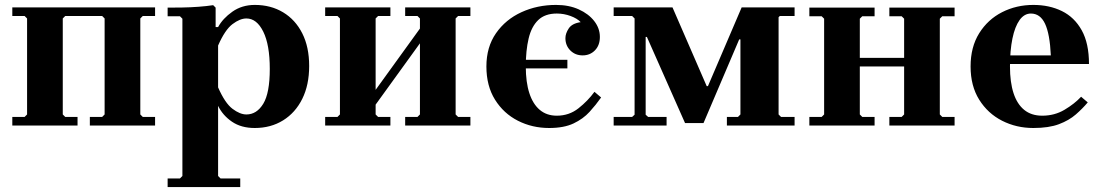

<svg xmlns="http://www.w3.org/2000/svg" viewBox="-20 -510 4472 780"><path d="M560 -445 550 -435V-45L560 -35H610V0H345V-35H395L405 -45V-435L395 -445H245L235 -435V-45L245 -35H295V0H30V-35H80L90 -45V-435L80 -445H30V-480H610V-445Z M1015 -490Q1080 -490 1130 -460Q1180 -430 1208 -374.5Q1236 -319 1236 -242Q1236 -165 1208 -108.5Q1180 -52 1130 -21Q1080 10 1015 10Q960 10 922.5 -15.5Q885 -41 866 -80V205L876 215H956V250H661V215H711L721 205V-434L711 -444H661V-479Q687 -479 720 -479.5Q753 -480 786.5 -482.5Q820 -485 846 -489L856 -479V-400H866Q885 -435 924 -462.5Q963 -490 1015 -490ZM981 -45Q1023 -45 1049.5 -88.5Q1076 -132 1076 -230Q1076 -328 1049.5 -381.5Q1023 -435 981 -435Q955 -435 924.5 -412Q894 -389 866 -325V-155Q894 -91 924.5 -68Q955 -45 981 -45Z M1506 -45 1516 -35H1566V0H1301V-35H1351L1361 -45V-435L1351 -445H1301V-480H1566V-445H1516L1506 -435ZM1831 -45 1841 -35H1891V0H1626V-35H1676L1686 -45V-435L1676 -445H1626V-480H1891V-445H1841L1831 -435ZM1686 -334 1506 -85V-145L1686 -394Z M2211 10Q2142 10 2084 -19.5Q2026 -49 1991 -105Q1956 -161 1956 -240Q1956 -319 1995 -375Q2034 -431 2098.5 -460.5Q2163 -490 2239 -490Q2291 -490 2331 -472Q2371 -454 2394 -424.5Q2417 -395 2417 -360Q2417 -326 2397 -305.5Q2377 -285 2347 -285Q2317 -285 2297 -305Q2277 -325 2277 -355Q2277 -374 2290.5 -394.5Q2304 -415 2339 -420Q2325 -435 2298 -445Q2271 -455 2242 -455Q2194 -455 2166.5 -428.5Q2139 -402 2127.5 -353.5Q2116 -305 2116 -240Q2116 -176 2130.5 -131.5Q2145 -87 2173 -63.5Q2201 -40 2242 -40Q2292 -40 2330 -70Q2368 -100 2395 -137L2422 -114Q2401 -84 2375 -55.5Q2349 -27 2310 -8.5Q2271 10 2211 10ZM2008 -267H2285V-232H2008Z M3148 -445 3143 -440V-45L3153 -35H3208V0H2933V-35H2978L2988 -45V-350H2983L2838 -10H2763L2608 -360H2603V-44L2613 -35H2688V0H2473V-35H2548L2558 -44V-435L2548 -445H2473V-480H2712L2851 -160H2856L2993 -480H3208V-445Z M3593 0V-35H3643L3653 -45V-434L3643 -444H3593V-479H3858V-444H3808L3798 -434V-45L3808 -35H3858V0ZM3268 0V-35H3318L3328 -45V-434L3318 -444H3268V-479H3533V-444H3483L3473 -434V-45L3483 -35H3533V0ZM3393 -240V-275H3719V-240Z M4178 10Q4109 10 4051 -19.5Q3993 -49 3958 -105Q3923 -161 3923 -240Q3923 -319 3958 -375Q3993 -431 4051 -460.5Q4109 -490 4178 -490Q4243 -490 4294 -465Q4345 -440 4374.5 -387Q4404 -334 4404 -250H4048V-285H4249Q4245 -372 4225.5 -413.5Q4206 -455 4168 -455Q4141 -455 4122 -428.5Q4103 -402 4093 -353.5Q4083 -305 4083 -240Q4083 -176 4097.5 -131.5Q4112 -87 4141 -63.5Q4170 -40 4214 -40Q4264 -40 4304.5 -64Q4345 -88 4372 -117L4399 -94Q4378 -69 4350.5 -45Q4323 -21 4282 -5.5Q4241 10 4178 10Z"/></svg>

Font: Brygada 1918
Style: Bold
Weight: 700
Designer: Mateusz Machalski | Borys Kosmynka | Przemek Hoffer
Foundry: NIEPODLEGLA 2018
Version: Version 3.006